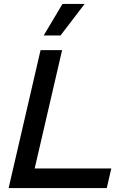

<svg xmlns="http://www.w3.org/2000/svg" viewBox="-20 -960 645 980"><path d="M299 -940H412L289 -779H203ZM157 -100H548L525 0H24L187 -704H297Z"/></svg>

Font: Prodigy Sans Medium
Style: Italic
Weight: 500
Italic angle: -13°
Designer: Wei Huang
Foundry: Wei Huang
Version: Version 1.003; ttfautohint (v1.8.3)